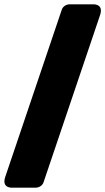

<svg xmlns="http://www.w3.org/2000/svg" viewBox="-66 -768 485 886"><path d="M99 98C113 98 130 89 135 73L396 -699C414 -754 360 -748 360 -748H255C241 -748 224 -739 219 -723L-42 49C-60 104 -6 98 -6 98Z"/></svg>

Font: Asimov Print
Style: E
Weight: 500
Designer: Google
Version: Version 2.000980; 2014